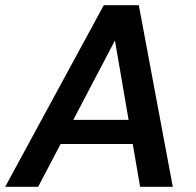

<svg xmlns="http://www.w3.org/2000/svg" viewBox="-40 -720 755 740"><path d="M-20 0 360 -700H495L626 0H500L403 -564L107 0ZM112 -165 159 -258H525L540 -165Z"/></svg>

Font: DM Sans 18pt SemiBold
Style: Italic
Weight: 600
Italic angle: -10°
Designer: Colophon Foundry, Jonny Pinhorn
Foundry: Colophon Foundry
Version: Version 4.004;gftools[0.9.30]